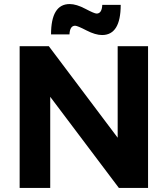

<svg xmlns="http://www.w3.org/2000/svg" viewBox="-20 -928 828 948"><path d="M351 -801Q325 -801 323 -758H232Q232 -908 324 -908Q357 -908 401.5 -884.5Q446 -861 457 -861Q483 -861 485 -904H576Q576 -755 484 -755Q451 -755 406.5 -778Q362 -801 351 -801ZM561 -700H711V0H567L228 -450V0H77V-700H221L561 -248Z"/></svg>

Font: Montserrat-Arabic SemiBold
Style: Regular
Weight: 600
Designer: Mohamed Gaber
Foundry: Kief Type Foundry
Version: Version 5.008;PS 005.008;hotconv 1.0.88;makeotf.lib2.5.64775